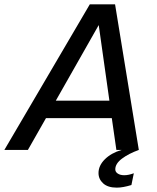

<svg xmlns="http://www.w3.org/2000/svg" viewBox="-72 -688 719 881"><path d="M-52 0 340 -668H456L565 0Q518 17 487.5 40Q457 63 457 89Q457 101 468.5 108.5Q480 116 498 116Q518 116 542 107L531 161Q492 173 464 173Q423 173 401.5 153.5Q380 134 380 106Q380 72 409 43Q438 14 486 0H462L441 -146H139L56 0ZM184 -226H430L381 -573Z"/></svg>

Font: Atkinson Hyperlegible
Style: Italic
Weight: 400
Italic angle: -12°
Designer: Elliott Scott, Megan Eiswerth, Linus Boman, Theodore Petrosky
Foundry: Braille Institute
Version: Version 1.006; ttfautohint (v1.8.3)